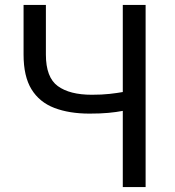

<svg xmlns="http://www.w3.org/2000/svg" viewBox="-20 -754 707 774"><path d="M475 0V-307Q449 -302 417 -299Q385 -296 341 -296Q259 -296 199 -319Q139 -342 107 -394Q75 -446 75 -534V-734H165V-534Q165 -442 213 -407Q261 -372 350 -372Q391 -372 422 -375.5Q453 -379 475 -383V-734H567V0Z"/></svg>

Font: Chiron Sans HK TT
Style: Regular
Weight: 400
Designer: Ryoko NISHIZUKA 西塚涼子 (kana, bopomofo & ideographs); Paul D. Hunt (Latin, Greek & Cyrillic); Sandoll Communications 산돌커뮤니
Foundry: Adobe
Version: Version 2.022;hotconv 1.0.109;makeotfexe 2.5.65596